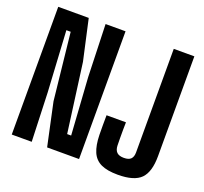

<svg xmlns="http://www.w3.org/2000/svg" viewBox="-136 -960 1202 1130"><g transform="rotate(20 465.0 -395.5)"><path d="M43 0V-800H234L290.5 -545.5L348.5 -114H373.5L350 -472L339.5 -800H464.5V0H264.5L207 -268L162 -687H135L157 -305L168 0ZM709.5 9Q643 9 604 -9.5Q565 -28 547.5 -68.5Q530 -109 528.5 -174.5Q528 -203 528 -235.8Q528 -268.5 528.5 -297.5H650Q649.5 -277 649.2 -250.5Q649 -224 649.2 -197.8Q649.5 -171.5 650 -151Q651 -124 665.2 -110.2Q679.5 -96.5 709.5 -96.5Q740 -96.5 753.2 -110.2Q766.5 -124 766.5 -151V-800H895.5V-174.5Q895.5 -76 853.8 -33.5Q812 9 709.5 9Z"/></g></svg>

Font: Big Shoulders Display Thin ExtraBold
Style: Regular
Weight: 800
Version: Version 2.002